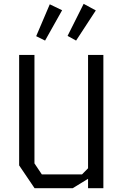

<svg xmlns="http://www.w3.org/2000/svg" viewBox="-20 -983 640 1003"><path d="M440 -696V-104L408.5 -72H198.5L160 -129.5V-696H80V-119L160.5 0H360L440 -49V0H520V-696ZM169 -794 215.5 -771 304.5 -929.5 240 -960.5ZM333 -795.5 377.5 -771 480.5 -928.5 417 -963Z"/></svg>

Font: Kode Mono
Style: Regular
Weight: 400
Monospace: yes
Designer: Isa Ozler
Foundry: Kadena LLC
Version: Version 1.000;gftools[0.9.28]